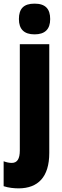

<svg xmlns="http://www.w3.org/2000/svg" viewBox="-58 -796 343 1056"><path d="M46 -691C46 -635 75 -607 132 -607C189 -607 218 -635 218 -691C218 -747 192 -776 132 -776C72 -776 46 -748 46 -691ZM46 240C150 239 213 179 213 45V-553H51V32C51 77 37 100 7 100C-7 100 -22 97 -38 91V228C-11 237 19 240 46 240Z"/></svg>

Font: Noto Sans Hebrew ExtraCondensed Black
Style: Regular
Weight: 900
Width: 2
Designer: Monotype Design Team
Foundry: Monotype Imaging Inc.
Version: Version 2.004